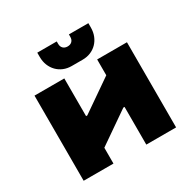

<svg xmlns="http://www.w3.org/2000/svg" viewBox="-201 -1161 1372 1367"><g transform="rotate(-30 485.0 -477.5)"><path d="M620 -700H865V0H620V-310H610L350 -130V0H105V-700H350V-390H360L620 -570ZM440 -750Q404 -750 374 -762.5Q344 -775 322 -797.5Q300 -820 287.5 -851Q275 -882 275 -920V-955H435V-935Q435 -912 448.5 -898.5Q462 -885 485 -885Q508 -885 521.5 -898.5Q535 -912 535 -935V-955H695V-920Q695 -882 682.5 -851Q670 -820 648 -797.5Q626 -775 596 -762.5Q566 -750 530 -750Z"/></g></svg>

Font: Imperial One
Style: Regular
Weight: 400
Designer: Jovanny Lemonad
Foundry: Jovanny Lemonad
Version: Version 1.000